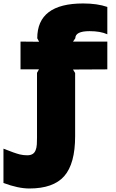

<svg xmlns="http://www.w3.org/2000/svg" viewBox="-120 -869 667 1104"><path d="M497.1 -629.9V-470.2L299.8 -469.2L312 -449.2V-85.9Q312 72.3 249.5 143.6Q187 214.8 48.8 214.8Q-15.6 214.8 -100.1 183.1V-14.2Q-35.6 11.7 -5.9 19Q14.2 23.9 37.1 23.9Q74.2 23.9 85 -5.9Q90.3 -17.6 91.8 -39.1Q92.8 -51.3 92.8 -77.1V-450.2L104 -470.2H-2V-629.9L105 -628.9L94.2 -648.9Q94.2 -849.1 357.9 -849.1Q439.5 -849.1 497.1 -829.1V-671.9Q457.5 -689.9 395 -689.9Q313 -689.9 313 -648.9L299.8 -629.9Z"/></svg>

Font: Sinkin Sans 900 X Black
Style: Regular
Weight: 950
Designer: Keith Bates
Foundry: K-Type
Version: Sinkin Sans (version 1.0)  by Keith Bates   •   © 2014   www